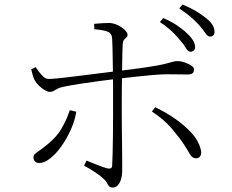

<svg xmlns="http://www.w3.org/2000/svg" viewBox="-20 -818 1040 861"><path d="M788 -637Q772 -657 750.5 -677.5Q729 -698 697 -719L712 -737Q749 -721 775.5 -703Q802 -685 818 -669Q855 -635 855 -607Q855 -597 849 -591.5Q843 -586 834 -586Q823 -586 814 -602Q805 -618 788 -637ZM874 -704Q856 -724 836 -741.5Q816 -759 784 -780L798 -798Q834 -783 860.5 -767Q887 -751 905 -736Q925 -720 933.5 -705Q942 -690 942 -675Q942 -665 936.5 -659.5Q931 -654 922 -654Q911 -654 901 -669.5Q891 -685 874 -704ZM368 -98Q390 -89 416 -78.5Q442 -68 461 -63Q470 -61 476 -63Q482 -65 483 -75Q484 -92 485 -128Q486 -164 486.5 -209Q487 -254 487 -298Q487 -342 487 -374Q487 -395 487 -424Q487 -453 486.5 -485Q486 -517 485.5 -548Q485 -579 484.5 -604Q484 -629 483 -643Q482 -668 464 -675.5Q446 -683 403 -687L402 -711Q419 -713 438.5 -714Q458 -715 471 -715Q490 -714 508.5 -705Q527 -696 539.5 -684Q552 -672 552 -662Q552 -654 546.5 -649.5Q541 -645 536 -639Q531 -633 530 -618Q529 -601 528.5 -570.5Q528 -540 527.5 -504Q527 -468 526.5 -433.5Q526 -399 526 -372Q526 -353 526 -317Q526 -281 526.5 -238.5Q527 -196 527.5 -155.5Q528 -115 528 -86.5Q528 -58 528 -51Q528 -32 523 -15Q518 2 508.5 12.5Q499 23 485 23Q474 23 469 17Q464 11 459.5 2Q455 -7 444 -17Q429 -31 404.5 -47Q380 -63 357 -75ZM120 -507 140 -517Q152 -498 168 -480.5Q184 -463 198 -464Q213 -464 242 -467Q271 -470 307.5 -474.5Q344 -479 380.5 -483.5Q417 -488 448 -492Q479 -496 497 -498Q589 -509 641.5 -517Q694 -525 719.5 -531.5Q745 -538 755.5 -541Q766 -544 774 -544Q791 -544 808.5 -538Q826 -532 838 -523.5Q850 -515 850 -508Q850 -494 843 -489Q836 -484 818 -484Q799 -484 777.5 -484.5Q756 -485 728 -485Q705 -485 663.5 -481.5Q622 -478 578 -473Q534 -468 500 -464Q468 -460 425.5 -454.5Q383 -449 341.5 -442.5Q300 -436 270 -430Q249 -426 238.5 -420.5Q228 -415 221 -410.5Q214 -406 203 -406Q194 -406 181 -413.5Q168 -421 155.5 -433Q143 -445 135 -459Q131 -467 127 -480Q123 -493 120 -507ZM805 -170Q787 -198 751 -240.5Q715 -283 661 -318L676 -337Q723 -315 766 -285Q809 -255 840 -220.5Q871 -186 880 -149Q885 -131 879 -119.5Q873 -108 859 -108Q842 -108 831 -127.5Q820 -147 805 -170ZM293 -324 322 -317Q316 -278 298 -237.5Q280 -197 256 -163Q232 -129 205.5 -108Q179 -87 156 -87Q143 -87 136.5 -95Q130 -103 130 -112Q130 -121 135.5 -126.5Q141 -132 150 -138Q159 -144 171 -153Q230 -197 254.5 -239Q279 -281 293 -324Z"/></svg>

Font: Noto Serif HK
Style: Regular
Weight: 200
Designer: Ryoko NISHIZUKA 西塚涼子 (kana & ideographs); Frank Grießhammer (Latin, Greek & Cyrillic); Wenlong ZHANG 张文龙 (bopomofo); San
Foundry: Adobe
Version: Version 2.001;hotconv 1.1.0;makeotfexe 2.6.0